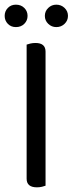

<svg xmlns="http://www.w3.org/2000/svg" viewBox="-24 -797 311 822"><path d="M171 -2Q166 0 156 2.5Q146 5 134 5Q90 5 90 -32V-606Q95 -608 105.5 -610.5Q116 -613 128 -613Q171 -613 171 -576ZM94 -729Q94 -709 80 -695Q66 -681 44 -681Q23 -681 9.5 -695Q-4 -709 -4 -729Q-4 -749 9.5 -763Q23 -777 44 -777Q66 -777 80 -763Q94 -749 94 -729ZM267 -729Q267 -709 252.5 -695Q238 -681 217 -681Q197 -681 182.5 -695Q168 -709 168 -729Q168 -749 182.5 -763Q197 -777 217 -777Q238 -777 252.5 -763Q267 -749 267 -729Z"/></svg>

Font: Baloo Da 2
Style: Regular
Weight: 400
Designer: Noopur Datye, Sulekha Rajkumar and Ek Type
Foundry: Ek Type
Version: Version 1.640;hotconv 1.0.111;makeotfexe 2.5.65597; ttfautoh